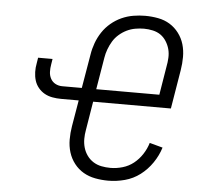

<svg xmlns="http://www.w3.org/2000/svg" viewBox="-53 -798 906 861"><g transform="rotate(5 400.0 -367.5)"><path d="M465 8Q435 8 406 2.5Q377 -3 353 -17Q329 -31 311.5 -53.5Q294 -76 285.5 -103.5Q277 -131 277 -161Q277 -191 282 -221L302 -339H223Q203 -339 183.5 -342.5Q164 -346 148 -355Q132 -364 120 -378.5Q108 -393 102.5 -411Q97 -429 96.5 -449Q96 -469 100 -489L104 -514H169L165 -489Q162 -472 162.5 -455.5Q163 -439 170.5 -425Q178 -411 192 -403.5Q206 -396 223 -396H311L337 -549Q341 -575 350.5 -601Q360 -627 375.5 -650.5Q391 -674 413 -692.5Q435 -711 460.5 -722.5Q486 -734 513 -738.5Q540 -743 566 -743Q596 -743 625 -737.5Q654 -732 677.5 -717.5Q701 -703 718 -680.5Q735 -658 743 -631Q751 -604 751 -574Q751 -544 746 -514L717 -339H367L346 -211Q342 -190 342 -169.5Q342 -149 347.5 -130Q353 -111 364.5 -95Q376 -79 392.5 -68.5Q409 -58 429 -54Q449 -50 470 -50Q497 -50 524.5 -58Q552 -66 574 -83.5Q596 -101 612 -125.5Q628 -150 636 -177L695 -161Q684 -125 661.5 -92Q639 -59 608 -35.5Q577 -12 539.5 -2Q502 8 465 8ZM660 -396 681 -524Q685 -544 686 -564.5Q687 -585 682 -603.5Q677 -622 666.5 -638.5Q656 -655 641 -665.5Q626 -676 606 -680.5Q586 -685 566 -685Q547 -685 527 -681.5Q507 -678 488.5 -669Q470 -660 454 -646Q438 -632 427.5 -614.5Q417 -597 410 -578Q403 -559 400 -540L376 -396Z"/></g></svg>

Font: Iosevka Aile Light
Style: Italic
Weight: 300
Italic angle: -9°
Designer: Belleve Invis
Foundry: Belleve Invis
Version: Version 31.1.0; ttfautohint (v1.8.4)